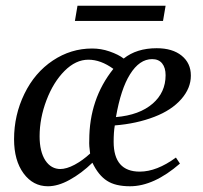

<svg xmlns="http://www.w3.org/2000/svg" viewBox="-20 -639 706 669"><path d="M645 -376V-375Q645 -332 612 -294Q578 -255 518 -232Q456 -208 380 -202Q376 -179 376 -145Q376 -41 467 -41Q526 -41 593 -90L607 -69Q516 10 433 10Q382 10 353 -9Q323 -28 302 -72Q264 -35 222 -12Q182 10 147 10Q95 10 62 -35Q29 -80 29 -154Q29 -238 65 -312Q101 -386 164 -428Q227 -470 301 -470Q332 -470 361 -460Q393 -449 411 -435Q456 -471 526 -471Q581 -471 613 -445Q645 -419 645 -376ZM191 -50H189Q212 -50 240 -65Q268 -80 294 -104Q290 -131 291 -150Q291 -294 375 -399Q331 -431 288 -431Q244 -431 205 -392Q166 -353 142 -290Q118 -227 118 -164Q118 -111 138 -80Q158 -50 191 -50ZM557 -377Q557 -403 545 -418Q533 -433 510 -433Q466 -433 433 -380Q401 -329 384 -231Q466 -238 512 -278Q557 -317 557 -377ZM241 -566 250 -619H557L548 -566Z"/></svg>

Font: Libra Serif Modern
Style: Italic
Weight: 400
Italic angle: -12°
Designer: Stefan Peev, Context Ltd
Foundry: Stefan Peev, Context Ltd
Version: Version 1.000